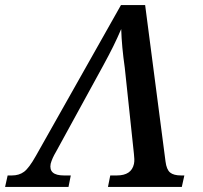

<svg xmlns="http://www.w3.org/2000/svg" viewBox="-65 -734 799 754"><path d="M-45 0 -35 -45H-18Q10 -45 29.5 -59.5Q49 -74 76 -122L410 -714H505L585 -100Q589 -68 603 -56.5Q617 -45 646 -45H659L649 0H359L368 -45H394Q451 -45 461 -90Q463 -100 462.5 -109.5Q462 -119 461 -129L425 -468Q419 -510 415.5 -547.5Q412 -585 411 -620Q396 -585 380 -552.5Q364 -520 340 -476L155 -138Q140 -113 134 -91Q125 -45 186 -45H213L204 0Z"/></svg>

Font: Noto Serif Medium
Style: Italic
Weight: 500
Italic angle: -12°
Designer: Monotype Design Team
Foundry: Monotype Imaging Inc.
Version: Version 2.014; ttfautohint (v1.8.4.7-5d5b)